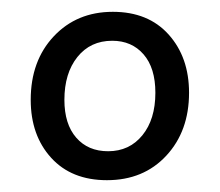

<svg xmlns="http://www.w3.org/2000/svg" viewBox="-20 -770 372 325"><path d="M171 -750Q231 -750 265.5 -711.5Q300 -673 300 -613Q300 -548 261.5 -506.5Q223 -465 161 -465Q101 -465 66.5 -503Q32 -541 32 -601Q32 -667 71 -708.5Q110 -750 171 -750ZM163 -514Q199 -514 221 -541Q243 -568 243 -613Q243 -655 223 -678Q203 -701 170 -701Q133 -701 111 -673.5Q89 -646 89 -601Q89 -560 109 -537Q129 -514 163 -514Z"/></svg>

Font: LivvicRegular
Style: Regular
Weight: 400
Designer: Jacques Le Bailly, Baron von Fonthausen
Version: Version 1.001; ttfautohint (v1.8.2)